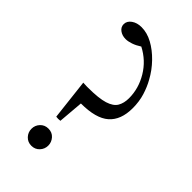

<svg xmlns="http://www.w3.org/2000/svg" viewBox="-223 -778 854 854"><g transform="rotate(45 204.0 -351.0)"><path d="M144 -161 122 -353Q138 -352 144.5 -352Q151 -352 152 -352Q220 -352 255 -363Q290 -374 302.5 -395.5Q315 -417 315 -448Q315 -509 282 -564Q249 -619 191 -649Q171 -636 152 -629.5Q133 -623 118 -623Q96 -623 80.5 -634.5Q65 -646 65 -664Q65 -684 84 -697.5Q103 -711 131 -711Q166 -711 201 -692Q236 -673 267.5 -640.5Q299 -608 320 -569Q336 -541 347 -505.5Q358 -470 358 -428Q358 -354 316 -317Q274 -280 180 -280L170 -161Q157 -159 144 -161ZM104 -45Q104 -67 119 -83Q134 -99 157 -99Q181 -99 195.5 -82.5Q210 -66 210 -45Q210 -23 195 -7Q180 9 157 9Q134 9 119 -7Q104 -23 104 -45Z"/></g></svg>

Font: Castoro Titling
Style: Regular
Weight: 400
Version: Version 2.04